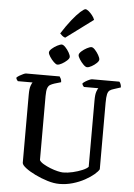

<svg xmlns="http://www.w3.org/2000/svg" viewBox="-71 -1211 879 1262"><g transform="rotate(5 368.5 -579.5)"><path d="M369 0Q333 0 290.5 -13Q248 -26 209 -45Q170 -64 144.5 -83.5Q119 -103 118 -117V-567Q118 -607 125 -626Q132 -645 136 -649H39Q37 -651 32.5 -657Q28 -663 27 -671Q33 -678 45.5 -685.5Q58 -693 70.5 -698.5Q83 -704 88 -704H310Q314 -699 318.5 -689.5Q323 -680 323 -667L279 -654Q264 -649 252.5 -642.5Q241 -636 235 -619.5Q229 -603 229 -568V-145Q236 -132 256.5 -120Q277 -108 302 -98Q327 -88 350.5 -82.5Q374 -77 387 -77Q417 -77 451 -85Q485 -93 513.5 -105Q542 -117 552 -129V-567Q552 -607 559 -626Q566 -645 570 -649H475Q472 -652 468 -657.5Q464 -663 463 -671Q469 -678 481 -685.5Q493 -693 505.5 -698.5Q518 -704 524 -704H704Q709 -699 713 -689Q717 -679 717 -667L674 -653Q656 -648 645.5 -640.5Q635 -633 630.5 -614.5Q626 -596 626 -558V-119Q618 -104 594.5 -84Q571 -64 535.5 -44.5Q500 -25 457 -12.5Q414 0 369 0ZM484 -780Q474 -780 459.5 -794.5Q445 -809 433.5 -827Q422 -845 422 -855Q422 -866 437.5 -880Q453 -894 472 -904Q491 -914 502 -914Q512 -914 525.5 -899.5Q539 -885 549.5 -866.5Q560 -848 560 -837Q560 -827 546 -813.5Q532 -800 514 -790Q496 -780 484 -780ZM288 -780Q279 -780 264 -794.5Q249 -809 237.5 -827Q226 -845 226 -855Q226 -866 241.5 -880Q257 -894 276.5 -904Q296 -914 306 -914Q316 -914 330 -899.5Q344 -885 354.5 -866.5Q365 -848 365 -837Q365 -827 350.5 -813.5Q336 -800 318 -790Q300 -780 288 -780ZM324 -961Q313 -964 303.5 -972Q294 -980 289 -986Q322 -1038 353 -1077Q384 -1116 408 -1137.5Q432 -1159 441 -1159Q449 -1159 461.5 -1149Q474 -1139 486 -1124Q498 -1109 503 -1094Z"/></g></svg>

Font: Texturina 72pt SemiBold
Style: Regular
Weight: 600
Designer: Guillermo Torres Carreño
Foundry: Omnibus-Type
Version: Version 1.002; ttfautohint (v1.8.3)